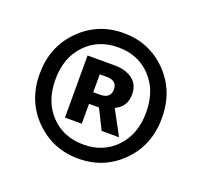

<svg xmlns="http://www.w3.org/2000/svg" viewBox="-88 -910 688 654"><g transform="rotate(20 256.0 -583.5)"><path d="M477 -583Q477 -485 413 -420.5Q349 -356 256 -356Q163 -356 98.5 -420.5Q34 -485 34 -583Q34 -681 98.5 -746Q163 -811 256 -811Q349 -811 413 -746.5Q477 -682 477 -583ZM256 -407Q328 -407 374 -455.5Q420 -504 420 -583Q420 -662 374 -710.5Q328 -759 256 -759Q183 -759 137 -710.5Q91 -662 91 -583Q91 -504 137 -455.5Q183 -407 256 -407ZM166 -472V-697H264Q304 -697 329 -678.5Q354 -660 354 -624Q354 -579 314 -561L362 -472H299L263 -544H227V-472ZM227 -586H251Q290 -586 290 -619Q290 -651 252 -651H227Z"/></g></svg>

Font: Noto Sans Korean Bold
Style: Bold
Weight: 700
Designer: Ryoko NISHIZUKA  (kana & ideographs); Paul D. Hunt (Latin, Greek & Cyrillic); Wenlong ZHANG  (bopomofo); Sandoll Communi
Foundry: Adobe Systems Incorporated
Version: Version 1.000;PS 1;hotconv 1.0.78;makeotf.lib2.5.61930